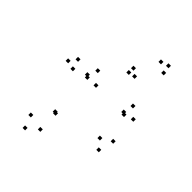

<svg xmlns="http://www.w3.org/2000/svg" viewBox="-238 -951 1096 1096"><g transform="rotate(45 310.0 -403.0)"><path d="M230 -33.5V-53.5H210V-33.5ZM496.5 -440.5V-460.5H476.5V-440.5ZM508 -431V-451H488V-431ZM505.5 -239V-259H485.5V-239ZM548.5 -187V-207H528.5V-187ZM572 -279.5V-299.5H552V-279.5ZM564.5 -449.5V-469.5H544.5V-449.5ZM509.5 -502V-522H489.5V-502ZM226.5 -160V-180H206.5V-160ZM218.5 -165V-185H198.5V-165ZM277 -436V-456H257V-436ZM225 -502.5V-522.5H205V-502.5ZM99.5 -468.5V-488.5H79.5V-468.5ZM65.5 -422.5V-442.5H45.5V-422.5ZM117 -409.5V-429.5H97V-409.5ZM199 -444.5V-464.5H179V-444.5ZM210 -433V-453H190V-433ZM133.5 -53.5V-73.5H113.5V-53.5ZM162.5 22V2H142.5V22ZM359 -656.5V-676.5H339V-656.5ZM444.5 -793V-813H424.5V-793ZM490.5 -807.5V-827.5H470.5V-807.5ZM500 -759.5V-779.5H480V-759.5ZM396.5 -628V-648H376.5V-628ZM357.5 -620.5V-640.5H337.5V-620.5Z"/></g></svg>

Font: Monaspace Radon Dots Var
Style: Regular
Weight: 400
Designer: Riley Cran and the Lettermatic Team
Version: Version 1.100 (Monaspace Radon Dots)